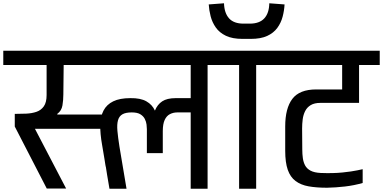

<svg xmlns="http://www.w3.org/2000/svg" viewBox="-56 -1150 2334 1170"><path d="M581 -754H332L330 -574Q330 -540 324.5 -507.5Q319 -475 293 -456V-452H601V-365H157L347 -1H229L34 -379V-456Q69 -456 103.5 -457.5Q138 -459 166 -468.5Q194 -478 211 -502Q228 -526 228 -571V-754H-36V-841H581ZM839 -217Q839 -252 839 -284.5Q839 -317 839 -363Q839 -374 837 -391Q835 -408 826.5 -425Q818 -442 799.5 -453.5Q781 -465 747 -465Q710 -465 690 -453.5Q670 -442 663 -417Q656 -392 659.5 -352.5Q663 -313 672 -256L715 0H611Q601 -57 596.5 -85.5Q592 -114 590.5 -123.5Q589 -133 589 -133Q589 -133 588.5 -133.5Q588 -134 586.5 -143.5Q585 -153 580.5 -181.5Q576 -210 566 -268Q554 -335 555 -387.5Q556 -440 575 -476.5Q594 -513 634 -532.5Q674 -552 738 -552Q800 -553 836 -532.5Q872 -512 888 -476Q903 -513 932.5 -532.5Q962 -552 1015 -552H1106Q1106 -562 1106 -582.5Q1106 -603 1106 -629Q1106 -655 1106 -680.5Q1106 -706 1106 -726Q1106 -746 1106 -754Q1035 -754 952 -754Q869 -754 783 -754Q697 -754 614 -754Q531 -754 459 -754Q459 -769 459 -780.5Q459 -792 459 -806Q459 -820 459 -841Q564 -841 675 -841Q786 -841 899.5 -841Q1013 -841 1124 -841Q1235 -841 1339 -841V-754H1209V0H1106V-465Q1106 -465 1086.5 -465Q1067 -465 1025 -465Q1000 -465 979.5 -454.5Q959 -444 947.5 -419Q936 -394 936 -351Q936 -346 936 -330Q936 -314 936 -292.5Q936 -271 936 -251Q936 -231 936 -217Z M1401 0V-754H1267V-841H1639V-754H1505V0ZM1422 -913Q1360 -913 1320.5 -932Q1281 -951 1259 -982.5Q1237 -1014 1227.5 -1051Q1218 -1088 1216 -1123L1309 -1130Q1311 -1070 1340 -1038Q1369 -1006 1428 -1006H1466Q1525 -1006 1554.5 -1038Q1584 -1070 1585 -1130L1678 -1123Q1676 -1085 1666 -1047.5Q1656 -1010 1633.5 -979.5Q1611 -949 1572 -931Q1533 -913 1472 -913Z M1567 -841H2258V-754H2132V-523H1896Q1860 -523 1837.5 -509.5Q1815 -496 1803.5 -473Q1792 -450 1788.5 -422.5Q1785 -395 1785 -367L1786 -239Q1786 -211 1789.5 -186Q1793 -161 1803.5 -141.5Q1814 -122 1836.5 -110Q1859 -98 1898 -96Q1974 -93 2031.5 -99Q2089 -105 2121.5 -112Q2154 -119 2154 -119V-35Q2102 -20 2046 -13.5Q1990 -7 1937 -6Q1872 -6 1824.5 -14.5Q1777 -23 1745 -47Q1713 -71 1697.5 -115.5Q1682 -160 1682 -231V-380Q1682 -490 1725.5 -547.5Q1769 -605 1871 -605H2029V-754H1567Z"/></svg>

Font: Matangi SemiBold
Style: Regular
Weight: 600
Designer: Prashant Pant
Foundry: The Graphic Ant
Version: Version 3.002